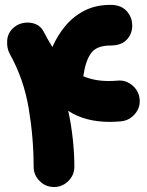

<svg xmlns="http://www.w3.org/2000/svg" viewBox="-20 -685 603 789"><path d="M37.1 -572.3Q55.7 -587.9 79.8 -591.3Q104 -594.7 125.7 -586.2Q147.5 -577.6 158.7 -556.2Q167.5 -539.6 176.5 -523.4Q185.5 -507.3 195.3 -491.7Q215.8 -539.1 248.5 -578.4Q281.2 -617.7 327.4 -641.4Q373.5 -665 434.1 -665Q477.5 -665 500.5 -639.6Q523.4 -614.3 523.4 -579.6Q523.4 -546.4 501.2 -522.2Q479 -498 434.1 -498Q377 -498 354 -466.3Q331.1 -434.6 322.3 -371.6Q344.2 -362.3 370.1 -357.2Q396 -352.1 426.8 -352.1Q443.8 -352.1 461.9 -353.5Q495.6 -357.4 522.9 -335Q550.3 -312.5 553.7 -278.3Q557.6 -244.6 535.2 -217.5Q512.7 -190.4 478.5 -186.5Q466.3 -185.5 454.6 -184.8Q442.9 -184.1 431.6 -184.1Q329.6 -184.1 260.3 -229.5Q272.5 -174.8 279.1 -114.3Q285.6 -53.7 285.6 0Q285.6 34.2 261 58.8Q236.3 83.5 201.7 83.5Q167.5 83.5 142.8 58.8Q118.2 34.2 118.2 0Q118.2 -119.6 97.9 -240Q77.6 -360.4 20.5 -462.9Q7.3 -486.3 9.5 -518.6Q11.7 -550.8 37.1 -572.3Z"/></svg>

Font: Mikhak-FD Black
Style: Regular
Weight: 900
Designer: Amin Abedi
Version: Version 3.2